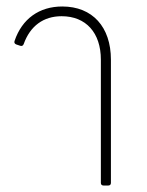

<svg xmlns="http://www.w3.org/2000/svg" viewBox="-20 -572 452 592"><path d="M314 0C319 0 322 -3 322 -8V-388C322 -489 265 -552 172 -552C101 -552 48 -514 25 -446C23 -441 25 -437 30 -435L42 -431C47 -429 51 -431 53 -436C73 -492 114 -522 170 -522C245 -522 291 -471 291 -388V-8C291 -3 294 0 299 0Z"/></svg>

Font: LINE Seed Sans TH Thin
Style: Regular
Weight: 250
Designer: Dalton Maag Ltd | Thai characters by Cadson Demak Co.,Ltd.
Foundry: Dalton Maag Ltd
Version: Version 1.003